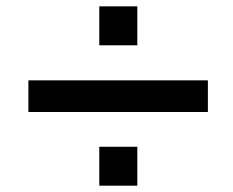

<svg xmlns="http://www.w3.org/2000/svg" viewBox="-20 -588 737 607"><path d="M293.9 -444.8V-567.9H414.1V-444.8ZM69.8 -233.9V-334H637.2V-233.9ZM293.9 -1V-124H414.1V-1Z"/></svg>

Font: Lorenzo Sans
Style: Bold Italic
Weight: 700
Italic angle: -12°
Foundry: Intel Corporation
Version: Version 1.00; ttfautohint (v1.5)